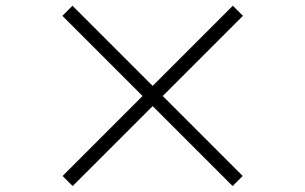

<svg xmlns="http://www.w3.org/2000/svg" viewBox="-20 -695 1040 654"><path d="M227.6 -61.3 193.3 -95.6 465.6 -368 192.5 -641.1 226.9 -675.5 500 -402.4 773.1 -675.5 807.5 -641.1 534.4 -368 806.7 -95.6 772.4 -61.3 500 -333.6Z"/></svg>

Font: Noto Serif JP
Style: Regular
Weight: 200
Designer: Ryoko NISHIZUKA 西塚涼子 (kana & ideographs); Frank Grießhammer (Latin, Greek & Cyrillic); Wenlong ZHANG 张文龙 (bopomofo); San
Foundry: Adobe
Version: Version 2.001;hotconv 1.1.0;makeotfexe 2.6.0